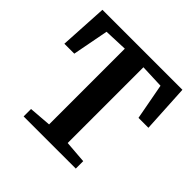

<svg xmlns="http://www.w3.org/2000/svg" viewBox="-186 -916 1088 1088"><g transform="rotate(45 358.0 -371.5)"><path d="M283.5 -70V-677L142.5 -671.5L101 -454.5H21.5L38 -743H679L695 -454.5H615.5L575 -671.5L432.5 -677V-70L567.5 -59.5V0H149.5V-59.5Z"/></g></svg>

Font: Merriweather
Style: Bold
Weight: 700
Designer: Eben Sorkin
Foundry: Eben Sorkin
Version: Version 2.100; ttfautohint (v1.7.19-72a1) -l 8 -r 50 -G 200 